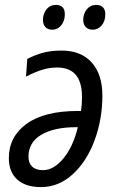

<svg xmlns="http://www.w3.org/2000/svg" viewBox="-20 -752 477 782"><path d="M16 -108Q16 -195 88 -247.5Q160 -300 297 -300H310Q314 -325 314 -357Q314 -477 213 -477Q182 -477 152.5 -468Q123 -459 86 -440L91 -512Q124 -529 156.5 -537.5Q189 -546 231 -546Q310 -546 353.5 -497.5Q397 -449 397 -363Q397 -266 365 -180Q333 -94 276 -42Q219 10 147 10Q84 10 50 -21Q16 -52 16 -108ZM297 -234H291Q200 -234 148 -203Q96 -172 96 -114Q96 -88 111 -73.5Q126 -59 155 -59Q199 -59 238.5 -107Q278 -155 297 -234ZM155 -671Q155 -696 169.5 -714Q184 -732 208 -732Q244 -732 244 -694Q244 -666 229 -648.5Q214 -631 193 -631Q175 -631 165 -641.5Q155 -652 155 -671ZM319 -671Q319 -696 333.5 -714Q348 -732 372 -732Q390 -732 399.5 -722Q409 -712 409 -694Q409 -666 394 -648.5Q379 -631 358 -631Q340 -631 329.5 -641.5Q319 -652 319 -671Z"/></svg>

Font: Noto Sans UI Narrow
Style: Italic
Weight: 400
Width: 4
Italic angle: -12°
Designer: Monotype Design Team
Foundry: Monotype Imaging Inc.
Version: Version 1.001